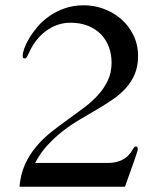

<svg xmlns="http://www.w3.org/2000/svg" viewBox="-20 -706 626 726"><path d="M53.7 0Q57.6 -46.9 74.5 -84Q91.3 -121.1 116.5 -151.1Q141.6 -181.2 172.6 -205.8Q203.6 -230.5 235.4 -253.2Q267.1 -275.9 297.1 -298.3Q327.1 -320.8 350.3 -346.2Q373.5 -371.6 387.7 -401.6Q401.9 -431.6 401.9 -469.2Q401.9 -501 391.6 -528.6Q381.3 -556.2 361.6 -576.4Q341.8 -596.7 312.7 -608.4Q283.7 -620.1 246.6 -620.1Q223.6 -620.1 203.1 -613.8Q182.6 -607.4 165 -596.4Q147.5 -585.4 133.1 -571Q118.7 -556.6 107.9 -540Q100.1 -527.8 95 -517.6Q89.8 -507.3 86.4 -500Q83 -492.7 80.1 -488.8Q77.1 -484.9 73.7 -484.9Q68.4 -484.9 67.1 -488.5Q65.9 -492.2 65.9 -496.1Q65.9 -505.4 72 -522.9Q78.1 -540.5 90.6 -561.5Q103 -582.5 121.8 -604.7Q140.6 -627 166.5 -645Q192.4 -663.1 225.1 -674.6Q257.8 -686 297.9 -686Q335.4 -686 372.1 -672.6Q408.7 -659.2 437.5 -634.3Q466.3 -609.4 484.1 -573.7Q502 -538.1 502 -494.1Q502 -455.6 489.7 -426.3Q477.5 -397 456.5 -373.5Q435.5 -350.1 407.5 -330.8Q379.4 -311.5 348.1 -293Q316.9 -274.4 283.7 -255.1Q250.5 -235.8 219.5 -211.9Q188.5 -188 160.9 -158.4Q133.3 -128.9 112.8 -89.8H384.8Q407.2 -89.8 422.9 -94.2Q438.5 -98.6 449.5 -105.5Q460.4 -112.3 467 -120.1Q473.6 -127.9 478 -134.8Q482.4 -141.6 485.4 -146.5Q488.3 -151.4 490.7 -151.9Q496.6 -152.8 498.8 -149.9Q501 -147 501 -141.1Q501 -138.2 495.6 -122.1Q490.2 -106 482.7 -84.5Q475.1 -63 466.8 -40Q458.5 -17.1 452.6 0Z"/></svg>

Font: XB Zar
Style: Regular
Weight: 400
Designer: Behnam
Foundry: Irmug
Version: Version 8.005 2009